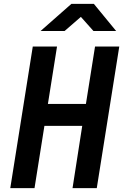

<svg xmlns="http://www.w3.org/2000/svg" viewBox="-20 -970 640 990"><path d="M189 -810H313L397 -883L462 -810H579L464 -950H348ZM33 0H158L209 -321H404L354 0H479L595 -730H470L423 -434H227L274 -730H149Z"/></svg>

Font: JetBrains Mono
Style: Bold Italic
Weight: 558
Italic angle: -9°
Monospace: yes
Designer: Philipp Nurullin, Konstantin Bulenkov
Foundry: JetBrains
Version: Version 2.305